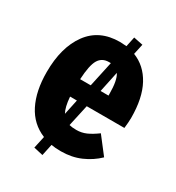

<svg xmlns="http://www.w3.org/2000/svg" viewBox="-164 -703 807 879"><g transform="rotate(30 239.0 -263.0)"><path d="M257 -220 232 -106Q247 -102 270 -102Q297 -102 321 -112.5Q345 -123 375 -145L443 -57Q408 -23 361 -2.5Q314 18 257 18Q227 18 206 14L193 75L144 64L158 0Q89 -28 54.5 -96Q20 -164 20 -264Q20 -395 77 -473Q134 -551 242 -551Q253 -551 277 -549L288 -601L337 -591L325 -536Q389 -511 424.5 -445.5Q460 -380 460 -275Q460 -254 456 -220ZM169 -312H225L254 -446H244Q208 -446 190.5 -417Q173 -388 169 -312ZM300 -421 277 -312H319V-320Q319 -393 300 -421ZM205 -220H169Q173 -166 188 -140Z"/></g></svg>

Font: Fira Sans Compressed ExtraBold
Style: Regular
Weight: 800
Width: 1
Designer: bBox Type GmbH & Carrois Corporate GbR & Edenspiekermann AG
Foundry: bBox Type GmbH & Carrois Corporate GbR & Edenspiekermann AG
Version: Version 4.301